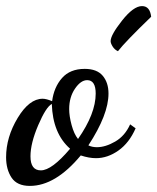

<svg xmlns="http://www.w3.org/2000/svg" viewBox="-32 -578 516 630"><path d="M-12 -62Q-12 -128 26 -191Q64 -254 108 -254Q120 -254 139 -246Q145 -292 171.5 -322Q198 -352 246 -352Q286 -352 305 -329.5Q324 -307 324 -271Q324 -202 258 -101Q270 -95 286 -95Q314 -95 346 -113.5Q378 -132 395 -170L413 -157Q392 -109 356.5 -84Q321 -59 283 -59Q260 -59 233 -68Q150 32 66 32Q24 32 6 5Q-12 -22 -12 -62ZM68 -65Q68 -19 102 -19Q138 -19 198 -90Q141 -140 138 -237Q119 -227 93.5 -167.5Q68 -108 68 -65ZM195 -220Q195 -197 203 -167.5Q211 -138 224 -122Q282 -205 282 -271Q282 -315 254 -315Q233 -315 214 -287Q195 -259 195 -220ZM331 -443Q331 -463 368.5 -510.5Q406 -558 434 -558Q460 -558 464 -523Q379 -441 355 -410Q344 -415 337.5 -425.5Q331 -436 331 -443Z"/></svg>

Font: TypoPRO Dancing Script
Style: Bold
Weight: 700
Designer: Pablo Impallari
Foundry: Pablo Impallari. www.impallari.com Igino Marini. www.ikern.com
Version: Version 1.002